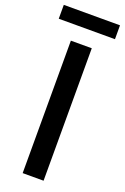

<svg xmlns="http://www.w3.org/2000/svg" viewBox="-172 -951 652 1003"><g transform="rotate(20 154.0 -449.5)"><path d="M96.7 0V-736.3H212.9V0ZM-2 -822.3V-899.4H310.5V-822.3Z"/></g></svg>

Font: Gen Shin Gothic Medium
Style: Regular
Weight: 500
Designer: [Source Han Sans]
Ryoko NISHIZUKA  (kana & ideographs); Paul D. Hunt (Latin, Greek & Cyrillic); Wenlong ZHANG  (bopomofo
Version: Version 1.002.20150607